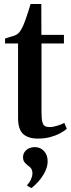

<svg xmlns="http://www.w3.org/2000/svg" viewBox="-20 -688 360 967"><path d="M171 10Q122.5 10 96.8 -13Q71 -36 71 -94.5V-469H5.5V-494Q13.5 -497 24.5 -500Q35.5 -503 46.2 -506.5Q57 -510 63 -513.5Q71 -518 77 -525.2Q83 -532.5 88 -541.8Q93 -551 97.5 -560.5Q102.5 -571.5 109 -590Q115.5 -608.5 122.2 -629.5Q129 -650.5 134 -668H188L188.5 -512.5H302V-469H189V-123Q189 -90.5 193 -74.5Q197 -58.5 206 -53.2Q215 -48 229.5 -48Q246.5 -48 268.5 -54.8Q290.5 -61.5 304 -69L316.5 -39.5Q303 -27.5 281.2 -16Q259.5 -4.5 231.8 2.8Q204 10 171 10ZM220 124Q220 151.5 206 178.5Q192 205.5 173 226.8Q154 248 138 259H137L117 247.5V243.5Q130 230 136.8 213.5Q143.5 197 143.5 186Q143.5 173.5 138.8 164Q134 154.5 120 145Q109.5 137.5 102.8 128Q96 118.5 96 104Q96 88 104.5 76.5Q113 65 126 59Q139 53 152.5 53H155.5Q183.5 53 201.8 73Q220 93 220 124Z"/></svg>

Font: Merriweather 120pt SemiBold
Style: Regular
Weight: 600
Version: Version 2.100